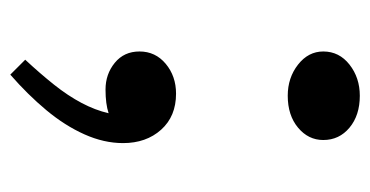

<svg xmlns="http://www.w3.org/2000/svg" viewBox="-193 -329 719 373"><g transform="rotate(90 166.5 -142.5)"><path d="M125 197 96 168Q123 139 144.5 112Q166 85 180 58.5Q194 32 200 6Q191 9 179.5 10.5Q168 12 154 12Q124 12 102 -6Q80 -24 80 -54Q80 -85 104 -105Q128 -125 162 -125Q206 -125 232 -96Q258 -67 258 -22Q258 15 241 53Q224 91 194 127Q164 163 125 197ZM166 -342Q131 -342 105.5 -362Q80 -382 80 -411Q80 -442 105.5 -462Q131 -482 166 -482Q204 -482 228 -462Q252 -442 252 -411Q252 -382 228 -362Q204 -342 166 -342Z"/></g></svg>

Font: BioRhyme Medium
Style: Regular
Weight: 500
Designer: Aoife Mooney
Foundry: Aoife Mooney Type
Version: Version 1.600;gftools[0.9.33]